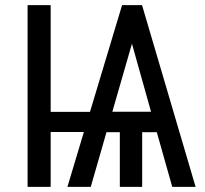

<svg xmlns="http://www.w3.org/2000/svg" viewBox="-20 -731 800 751"><path d="M419.4 -293.9H570.8L496.1 -560.1ZM178.2 -293.5H332L457.5 -710.9H535.6L745.1 0H653.8L593.3 -213.9H536.1V0H448.7V-213.9H396.5L335 0H243.7L308.1 -214.8H178.2V0H87.9V-710.9H178.2Z"/></svg>

Font: RobotoCondensed-Regular
Style: Regular
Weight: 400
Designer: Google
Version: Version 2.001201; 2014